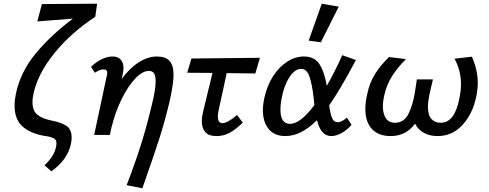

<svg xmlns="http://www.w3.org/2000/svg" viewBox="-20 -731 2650 1040"><path d="M161 -222Q156 -201 156 -177Q156 -131 182.5 -109.5Q209 -88 260 -78Q311 -68 339.5 -49.5Q368 -31 368 14Q368 32 364 49Q346 135 258 197L221 164Q273 117 284 63L286 47Q286 26 272 18.5Q258 11 240 8Q222 5 215 4Q143 -9 101 -47Q59 -85 59 -159Q59 -189 66 -223Q91 -342 173.5 -441.5Q256 -541 375 -630L182 -615L207 -709L506 -711L496 -640Q366 -555 275.5 -444Q185 -333 161 -222Z M920 -325Q920 -278 899 -183Q874 -78 844 16.5Q814 111 751 289L666 272Q715 144 745 48Q775 -48 803 -165Q823 -245 823 -291Q823 -321 814 -334Q805 -347 787 -347Q752 -347 712.5 -305.5Q673 -264 638.5 -193.5Q604 -123 584 -41L575 0H490L559 -323Q561 -331 561 -337Q561 -355 541 -355Q520 -355 494 -337L473 -369Q501 -396 531.5 -410.5Q562 -425 589 -425Q619 -425 634 -408Q649 -391 649 -362Q649 -352 645 -330L639 -303Q683 -363 732.5 -394Q782 -425 829 -425Q877 -425 898.5 -401Q920 -377 920 -325Z M1164 -133Q1160 -113 1160 -100Q1160 -64 1185 -64Q1212 -64 1264 -108L1295 -67Q1259 -31 1225.5 -12.5Q1192 6 1153 6Q1109 6 1091 -16.5Q1073 -39 1073 -73Q1073 -96 1080 -126L1131 -336L994 -337L1017 -414L1388 -418L1363 -333L1208 -335Z M1718 -502 1652 -511 1723 -711 1815 -695ZM1859 -94 1884 -55Q1864 -30 1833 -12Q1802 6 1774 6Q1718 6 1697 -80Q1611 6 1526 6Q1467 6 1435.5 -32Q1404 -70 1404 -134Q1404 -163 1412 -201Q1426 -266 1458.5 -317Q1491 -368 1535 -396.5Q1579 -425 1626 -425Q1684 -425 1711 -382.5Q1738 -340 1750 -266Q1795 -345 1834 -432L1908 -406Q1820 -241 1763 -160Q1769 -115 1778.5 -92Q1788 -69 1809 -69Q1831 -69 1859 -94ZM1683 -162 1679 -200Q1670 -279 1655.5 -318.5Q1641 -358 1611 -358Q1577 -358 1547.5 -312.5Q1518 -267 1505 -196Q1499 -165 1499 -138Q1499 -60 1551 -60Q1607 -60 1683 -162Z M2568 -282Q2568 -247 2559 -205Q2540 -114 2485 -54Q2430 6 2350 6Q2306 6 2275 -12Q2244 -30 2228 -61Q2179 6 2096 6Q2030 6 1994.5 -32.5Q1959 -71 1959 -140Q1959 -180 1969 -221Q1981 -280 2009.5 -327Q2038 -374 2087 -422L2179 -411Q2135 -367 2105 -320.5Q2075 -274 2062 -217Q2054 -182 2054 -154Q2054 -114 2070.5 -90Q2087 -66 2119 -66Q2170 -66 2194 -117Q2218 -168 2228 -235L2238 -301H2325L2309 -232Q2298 -183 2298 -154Q2298 -106 2317.5 -86Q2337 -66 2367 -66Q2443 -66 2468 -197Q2477 -238 2477 -275Q2477 -349 2442 -413L2536 -424Q2568 -351 2568 -282Z"/></svg>

Font: Ysabeau Infant Semibold
Style: Italic
Weight: 600
Italic angle: -12°
Designer: Christian Thalmann (Catharsis Fonts)
Version: Version 0.003